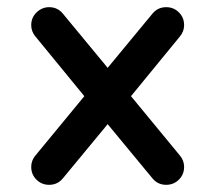

<svg xmlns="http://www.w3.org/2000/svg" viewBox="-20 -507 600 535"><path d="M67 -437Q67 -458 82 -472.5Q97 -487 117 -487Q141 -487 156 -468L280 -318L404 -468Q419 -487 443 -487Q464 -487 478.5 -472.5Q493 -458 493 -437Q493 -419 481 -405L345 -239L481 -74Q493 -60 493 -42Q493 -21 478.5 -6.5Q464 8 443 8Q419 8 404 -11L280 -161L156 -11Q141 8 117 8Q96 8 81.5 -6.5Q67 -21 67 -42Q67 -60 79 -74L215 -239L79 -405Q67 -419 67 -437Z"/></svg>

Font: Brass Mono
Style: Bold
Weight: 700
Monospace: yes
Version: Version 1.100; ttfautohint (v1.8.3) -l 8 -r 50 -G 200 -x 14 